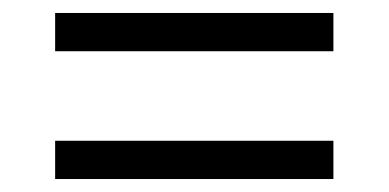

<svg xmlns="http://www.w3.org/2000/svg" viewBox="-20 -505 599 296"><path d="M65 -485H494V-426H65ZM65 -288H494V-229H65Z"/></svg>

Font: Noto Serif Sinhala
Style: Regular
Weight: 400
Designer: Jelle Bosma - Monotype Design Team
Foundry: Monotype Imaging Inc.
Version: Version 2.006